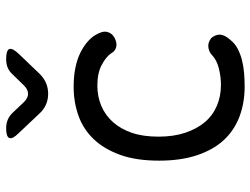

<svg xmlns="http://www.w3.org/2000/svg" viewBox="-118 -708 835 640"><g transform="rotate(-90 300.0 -387.5)"><path d="M85 -275Q85 -352 104.5 -405.5Q124 -459 157 -493.5Q190 -528 235 -544Q280 -560 331 -560Q367 -560 395.5 -554Q424 -548 445 -537.5Q466 -527 481 -514Q496 -501 504 -487Q518 -464 514 -448Q510 -432 495 -424Q479 -415 464.5 -418Q450 -421 442 -436Q430 -453 403 -467Q376 -481 335 -481Q299 -481 268 -468Q237 -455 214 -429.5Q191 -404 178 -366.5Q165 -329 165 -277Q165 -227 178 -188Q191 -149 213.5 -122.5Q236 -96 268 -82.5Q300 -69 337 -69Q365 -69 392.5 -76Q420 -83 436 -98Q447 -109 463 -111Q479 -113 494 -101Q499 -95 502 -88Q505 -81 505 -73Q505 -65 500.5 -56Q496 -47 487 -37Q475 -22 457.5 -13Q440 -4 420.5 1Q401 6 378.5 8Q356 10 332 10Q278 10 232.5 -7Q187 -24 154.5 -58.5Q122 -93 103.5 -147.5Q85 -202 85 -275ZM193 -785Q208 -785 220.5 -780Q233 -775 243 -765L281 -725Q294 -712 308 -712Q322 -712 335 -725L373 -764Q383 -775 395.5 -780Q408 -785 423 -785Q453 -785 457 -774.5Q461 -764 441 -743L374 -673Q360 -659 343.5 -652Q327 -645 308 -645Q289 -645 272.5 -652Q256 -659 243 -673L176 -744Q156 -764 160.5 -774.5Q165 -785 193 -785Z"/></g></svg>

Font: Maple Mono NL Light
Style: Regular
Weight: 300
Monospace: yes
Designer: subframe7536
Version: Version 7.000